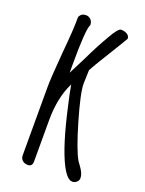

<svg xmlns="http://www.w3.org/2000/svg" viewBox="-131 -728 613 810"><g transform="rotate(20 175.0 -323.0)"><path d="M248 -33Q209 -108 171 -280Q160 -327 153 -367Q117 -295 117 -193V-8Q117 15 97 15Q82 15 72.5 6.5Q63 -2 63 -17V-320Q63 -364 73 -482Q83 -585 83 -644Q91 -663 112 -663Q125 -663 134 -654Q143 -645 143 -632V-629Q130 -607 130 -447V-411L167 -484Q201 -555 231 -606Q259 -656 272 -656Q288 -656 299.5 -649Q311 -642 311 -629L287 -589Q212 -468 203 -449Q203 -432 202 -419L201 -389Q201 -346 235.5 -228.5Q270 -111 293 -73L306 -55Q325 -29 325 -9Q325 2 316.5 9.5Q308 17 297 17Q274 17 248 -33Z"/></g></svg>

Font: Amatic SC
Style: Bold
Weight: 700
Designer: Multiple Designers
Foundry: Vernon Adams
Version: Version 2.505